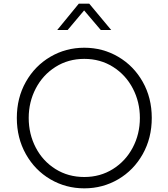

<svg xmlns="http://www.w3.org/2000/svg" viewBox="-20 -1018 921 1050"><path d="M72 -373Q72 -483 121.5 -570.5Q171 -658 255.5 -707.5Q340 -757 441 -757Q542 -757 626.5 -707.5Q711 -658 760.5 -570.5Q810 -483 810 -373Q810 -263 760.5 -175Q711 -87 626.5 -37.5Q542 12 441 12Q340 12 255.5 -37.5Q171 -87 121.5 -175Q72 -263 72 -373ZM441 -50Q528 -50 597.5 -93.5Q667 -137 706 -211Q745 -285 745 -373Q745 -460 706.5 -534Q668 -608 598.5 -652Q529 -696 441 -696Q353 -696 283.5 -652Q214 -608 175.5 -534Q137 -460 137 -373Q137 -285 175.5 -211Q214 -137 283.5 -93.5Q353 -50 441 -50ZM411 -998H468L588 -854H531L440 -961L350 -854H293Z"/></svg>

Font: Evergrow Sans
Style: Light
Weight: 300
Foundry: 10Web
Version: Version 1.000